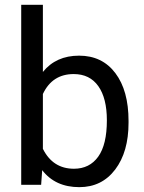

<svg xmlns="http://www.w3.org/2000/svg" viewBox="-20 -770 601 800"><path d="M515.6 -258.3Q515.6 -137.2 460 -63.7Q404.3 9.8 310.5 9.8Q210.4 9.8 155.8 -61L151.4 0H68.4V-750H158.7V-470.2Q213.4 -538.1 309.6 -538.1Q405.8 -538.1 460.7 -465.3Q515.6 -392.6 515.6 -266.1ZM425.3 -268.6Q425.3 -360.8 389.6 -411.1Q354 -461.4 287.1 -461.4Q197.8 -461.4 158.7 -378.4V-149.9Q200.2 -66.9 288.1 -66.9Q353 -66.9 389.2 -117.2Q425.3 -167.5 425.3 -268.6Z"/></svg>

Font: RobotoInd
Style: Regular
Weight: 400
Designer: Google
Version: Version 2.001101; 2014